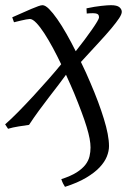

<svg xmlns="http://www.w3.org/2000/svg" viewBox="-34 -477 490 741"><path d="M315.4 -156.2Q331.5 -118.7 344.5 -84Q357.4 -49.3 366.9 -18.3Q376.5 12.7 381.6 39.3Q386.7 65.9 386.7 86.9Q386.7 106 378.4 127Q370.1 147.9 350.6 168.7Q331.1 189.5 298.3 209Q265.6 228.5 216.8 244.1Q212.9 238.3 209.2 231Q205.6 223.6 202.6 214.4Q239.3 202.6 261.5 188.5Q283.7 174.3 295.7 158.7Q307.6 143.1 311.5 126.2Q315.4 109.4 315.4 92.3Q315.4 77.1 311.8 57.6Q308.1 38.1 300.3 12.5Q292.5 -13.2 280.5 -45.2Q268.6 -77.1 252 -117.7Q246.1 -131.3 238.3 -149.4Q230.5 -167.5 220.7 -188.5Q209.5 -172.9 192.9 -151.1Q176.3 -129.4 156.7 -104Q137.2 -78.6 116.7 -50.8Q96.2 -22.9 78.1 4.9Q60.1 7.3 37.6 11Q15.1 14.6 -2.9 20L-14.2 2.9Q8.8 -17.1 37.1 -45.9Q65.4 -74.7 94.7 -106.4Q124 -138.2 152.1 -170.2Q180.2 -202.1 202.1 -229Q187 -260.7 170.2 -292Q153.3 -323.2 137.2 -348.1Q121.1 -373 106.4 -388.4Q91.8 -403.8 81.1 -403.8Q76.7 -403.8 66.7 -401.9Q56.6 -399.9 46.4 -397.5Q34.2 -394.5 20 -391.1L13.2 -410.2Q33.7 -418.9 52.5 -427.5Q71.3 -436 86.9 -442.6Q102.5 -449.2 113.5 -453.1Q124.5 -457 129.9 -457Q140.6 -457 155.3 -442.4Q169.9 -427.7 187 -403.3Q204.1 -378.9 222.4 -346.7Q240.7 -314.5 258.3 -279.3Q275.9 -301.3 292.2 -323.2Q308.6 -345.2 321 -363Q333.5 -380.9 340.8 -393.3Q348.1 -405.8 348.1 -409.2Q348.1 -414.1 346.7 -418Q345.2 -421.9 340.3 -423.8Q335.4 -425.8 325.9 -426Q316.4 -426.3 300.8 -424.8L299.8 -444.8Q332 -451.7 356.9 -454.3Q381.8 -457 394 -457Q417.5 -457 426.8 -449.2Q436 -441.4 436 -431.2Q436 -422.4 425.8 -406.7Q415.5 -391.1 395.8 -367.4Q376 -343.8 346.4 -311.8Q316.9 -279.8 278.3 -237.8Q288.6 -216.8 297.9 -196.3Q307.1 -175.8 315.4 -156.2Z"/></svg>

Font: Gentium Plus CyrE
Style: Italic
Weight: 400
Italic angle: -8°
Designer: J. Victor Gaultney, Annie Olsen, Iska Routamaa, Becca Hirsbrunner
Foundry: SIL International
Version: Version 5.000